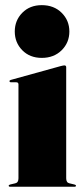

<svg xmlns="http://www.w3.org/2000/svg" viewBox="-20 -708 316 728"><path d="M138.5 -488.5Q93 -488.5 64.5 -517.5Q36 -546.5 36 -588.5Q36 -630.5 64.5 -659.5Q93 -688.5 138.5 -688.5Q184.5 -688.5 213.8 -659.5Q243 -630.5 243 -588.5Q243 -546.5 213.8 -517.5Q184.5 -488.5 138.5 -488.5ZM231 -453V-32Q231 -15.5 243 -13L262 -8.5Q268 -7 268 -4Q268 0 263 0H18Q13 0 13 -4Q13 -7 19 -8.5L38 -13Q50 -15.5 50 -32V-388Q50 -396 41.5 -396H22Q16 -396 16 -400.5Q16 -403.5 21 -405L210.5 -457.5Q220.5 -460 224 -460Q231 -460 231 -453Z"/></svg>

Font: Fraunces 144pt S000 Black
Style: Regular
Weight: 900
Version: Version 1.000; ttfautohint (v1.8.3)